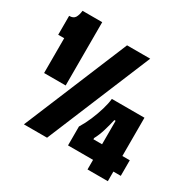

<svg xmlns="http://www.w3.org/2000/svg" viewBox="-165 -859 1047 1056"><g transform="rotate(30 358.5 -331.0)"><path d="M52 -300V-521H14V-641Q41 -641 51 -657.5Q61 -674 64 -702H189V-300ZM97 0 371 -660H518L244 0ZM365 -21V-141Q386 -175 403 -215Q420 -255 431.5 -294Q443 -333 446 -363H653V40H524V-269H516Q508 -233 496.5 -195Q485 -157 469 -128V-120H700V-21Z"/></g></svg>

Font: Bricolage Grotesque 72pt Condensed ExtraBold
Style: Regular
Weight: 800
Width: 3
Designer: Mathieu Triay
Foundry: Atelier Triay
Version: Version 1.001;gftools[0.9.33.dev8+g029e19f]